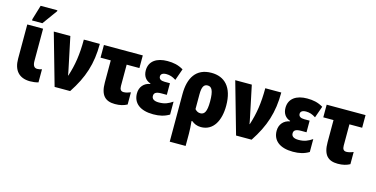

<svg xmlns="http://www.w3.org/2000/svg" viewBox="-93 -1265 3909 1994"><g transform="rotate(15 1862.0 -268.0)"><path d="M92 -606H203L319 -766V-776H139L92 -620ZM233 10C261 10 296 6 323 -2V-143C305 -137 290 -134 273 -134C243 -134 225 -155 225 -206V-553H55V-185C55 -61 115 9 233 10Z M497 0H664C783 -180 835 -338 835 -553H663C663 -395 645 -276 604 -151H601C598 -174 592 -199 588 -220L518 -553H340Z M1148 10C1201 10 1243 -1 1277 -20V-151C1250 -140 1226 -133 1202 -133C1174 -133 1160 -151 1160 -187V-417H1297V-553H879V-417H989V-179C989 -42 1043 10 1148 10Z M1558 10C1626 10 1678 -2 1730 -33V-172C1686 -143 1649 -124 1583 -124C1531 -124 1507 -143 1507 -174C1507 -203 1524 -222 1584 -222H1644V-347H1587C1547 -347 1525 -361 1525 -389C1525 -413 1544 -429 1585 -429C1621 -429 1652 -419 1689 -395L1733 -520C1677 -553 1625 -563 1561 -563C1448 -563 1367 -513 1367 -411C1367 -351 1397 -308 1449 -292V-287C1384 -276 1340 -227 1340 -157C1340 -53 1417 10 1558 10Z M1799 240H1970V107C1970 70 1967 19 1962 -26H1972C1995 -6 2028 10 2071 10C2206 10 2269 -114 2269 -272C2269 -475 2173 -563 2034 -563C1867 -563 1799 -443 1799 -273ZM2028 -127C2004 -127 1985 -139 1970 -156V-314C1970 -398 1990 -426 2030 -426C2072 -426 2096 -391 2096 -271C2096 -160 2072 -127 2028 -127Z M2448 0H2615C2734 -180 2786 -338 2786 -553H2614C2614 -395 2596 -276 2555 -151H2552C2549 -174 2543 -199 2539 -220L2469 -553H2291Z M3060 10C3128 10 3180 -2 3232 -33V-172C3188 -143 3151 -124 3085 -124C3033 -124 3009 -143 3009 -174C3009 -203 3026 -222 3086 -222H3146V-347H3089C3049 -347 3027 -361 3027 -389C3027 -413 3046 -429 3087 -429C3123 -429 3154 -419 3191 -395L3235 -520C3179 -553 3127 -563 3063 -563C2950 -563 2869 -513 2869 -411C2869 -351 2899 -308 2951 -292V-287C2886 -276 2842 -227 2842 -157C2842 -53 2919 10 3060 10Z M3543 10C3596 10 3638 -1 3672 -20V-151C3645 -140 3621 -133 3597 -133C3569 -133 3555 -151 3555 -187V-417H3692V-553H3274V-417H3384V-179C3384 -42 3438 10 3543 10Z"/></g></svg>

Font: Noto Sans Condensed Black
Style: Regular
Weight: 900
Width: 3
Designer: Monotype Design Team
Foundry: Monotype Imaging Inc.
Version: Version 2.013